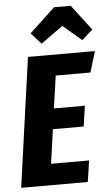

<svg xmlns="http://www.w3.org/2000/svg" viewBox="-62 -985 589 1025"><g transform="rotate(-5 232.5 -472.5)"><path d="M465 -693 431 -581H245L220 -407H386L370 -297H205L179 -114H383L366 0H9L106 -693ZM185 -757 131 -817 268 -945H357L461 -809L403 -757L303 -842Z"/></g></svg>

Font: Fira Sans Extra Condensed
Style: Bold Italic
Weight: 700
Width: 3
Italic angle: -8°
Designer: Carrois Corporate & Edenspiekermann AG
Foundry: Carrois Corporate GbR & Edenspiekermann AG
Version: Version 4.203